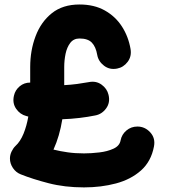

<svg xmlns="http://www.w3.org/2000/svg" viewBox="-20 -751 755 838"><path d="M41 -334Q46.4 -357.9 65.9 -374.3Q85.4 -390.6 111.8 -390.6V-458.5Q111.8 -530.8 135.3 -593Q158.7 -655.3 206.3 -693.4Q253.9 -731.4 327.1 -731.4Q391.1 -731.4 437.5 -705.3Q483.9 -679.2 512.2 -635.3Q540.5 -591.3 549.8 -537.1Q555.2 -504.9 537.1 -481Q519 -457 491.2 -451.7Q458.5 -445.3 433.8 -464.4Q409.2 -483.4 404.3 -511.7Q398.4 -546.4 381.1 -564.7Q363.8 -583 327.1 -583Q301.3 -583 286.6 -563.7Q272 -544.4 266.1 -515.9Q260.3 -487.3 260.3 -458.5V-379.4Q289.1 -380.9 316.4 -384.5Q343.8 -388.2 367.7 -392.6Q399.4 -398.9 423.3 -381.6Q447.3 -364.3 453.6 -337.4Q461.9 -303.7 443.4 -278.1Q424.8 -252.4 395.5 -247.1Q364.3 -240.7 327.6 -236.3Q291 -231.9 252 -230.5Q240.2 -156.7 213.4 -98.1Q242.7 -90.8 275.4 -86.2Q308.1 -81.5 346.7 -81.5Q377.9 -81.5 413.3 -85.7Q448.7 -89.8 475.3 -102.1Q502 -114.3 506.3 -138.2Q511.2 -164.1 531.7 -181.4Q552.2 -198.7 579.6 -198.7Q612.8 -198.7 636 -173.1Q659.2 -147.5 651.9 -111.3Q639.6 -46.4 595.5 -7.1Q551.3 32.2 486.3 49.6Q421.4 66.9 346.7 66.9Q262.7 66.9 192.6 48.8Q122.6 30.8 70.3 9.8Q49.3 1.5 36.4 -17.8Q23.4 -37.1 23.4 -59.1Q23.4 -74.7 30.5 -89.6Q37.6 -104.5 47.4 -113.8Q68.8 -133.3 82.8 -167.7Q96.7 -202.1 103.5 -242.2Q99.1 -243.7 94.7 -244.6Q67.4 -251.5 50.3 -276.4Q33.2 -301.3 41 -334Z"/></svg>

Font: Mikhak ExtraBold
Style: Regular
Weight: 800
Designer: Amin Abedi
Version: Version 3.3